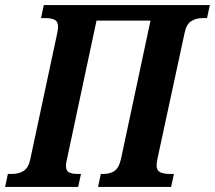

<svg xmlns="http://www.w3.org/2000/svg" viewBox="-54 -734 844 754"><path d="M-34 0 -23 -51H-6Q20 -51 39 -63Q58 -75 65 -109L171 -605Q174 -620 174 -630Q174 -649 161 -656Q148 -663 124 -663H107L118 -714H770L759 -663H742Q716 -663 697 -651Q678 -639 671 -605L564 -109Q561 -95 561 -84Q561 -65 574.5 -58Q588 -51 611 -51H629L618 0H331L342 -51H353Q379 -51 396 -63Q413 -75 421 -109L537 -653H325L209 -109Q205 -92 205 -82Q205 -64 216.5 -57.5Q228 -51 249 -51H264L253 0Z"/></svg>

Font: Noto Serif Condensed
Style: Bold Italic
Weight: 700
Width: 3
Italic angle: -12°
Designer: Monotype Design Team
Foundry: Monotype Imaging Inc.
Version: Version 2.014